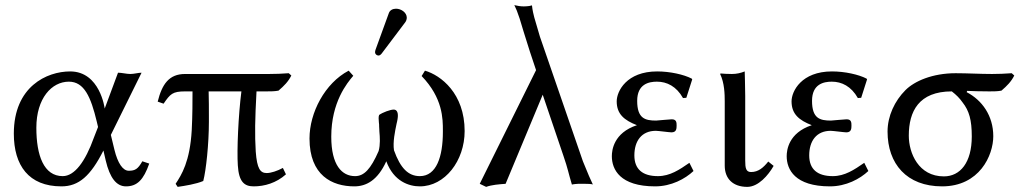

<svg xmlns="http://www.w3.org/2000/svg" viewBox="-20 -718 4022 750"><path d="M413 -191 533 -434C520 -434 504 -429 489 -429C474 -429 456 -434 441 -434L389 -294C389 -294 371 -439 254 -439C163 -439 34 -380 34 -196C34 -72 92 10 220 10C288 10 334 -31 384 -130L393 -91C409 -23 435 10 472 10C516 10 541 -16 563 -79L536 -88C519 -58 508 -51 483 -51C460 -51 440 -80 427 -133ZM363 -222 347 -181C313 -86 271 -30 225 -30C151 -30 122 -111 122 -219C122 -334 182 -399 249 -399C309 -399 335 -339 358 -243Z M703 -361H732C732 -326 732 -266 729 -210C722 -86 689 -35 666 0L674 12C702 8 746 1 774 -11C785 -53 796 -156 796 -242C796 -249 796 -256 796 -264C796 -295 796 -329 795 -361H923C911 -268 905 -130 909 -72C913 -8 934 10 971 10C1013 10 1059 -3 1097 -37L1085 -62C1063 -50 1038 -42 1022 -42C997 -42 984 -58 979 -126C975 -192 976 -250 982 -361H1021C1037 -361 1053 -361 1068 -364C1090 -383 1106 -399 1118 -423L1108 -432C1082 -430 1057 -429 1031 -429H703C640 -429 613 -389 596 -321L619 -313C645 -351 654 -361 703 -361Z M1795 -206C1795 -353 1702 -424 1640 -442L1627 -421C1710 -335 1710 -254 1710 -208C1710 -206 1710 -204 1710 -203C1710 -106 1685 -30 1620 -30C1575 -30 1544 -61 1519 -131C1514 -163 1523 -205 1529 -234C1531 -241 1532 -248 1533 -253C1537 -277 1531 -290 1518 -290C1505 -290 1475 -279 1461 -269C1458 -262 1459 -251 1460 -240C1461 -234 1461 -229 1461 -224C1461 -219 1462 -212 1462 -204C1464 -182 1466 -153 1459 -128C1428 -57 1402 -30 1367 -30C1316 -30 1274 -72 1274 -184C1274 -319 1336 -394 1360 -422L1342 -442C1249 -393 1189 -278 1189 -177C1189 -33 1277 10 1364 10C1410 10 1455 -13 1489 -88C1518 -9 1578 10 1620 10C1718 10 1795 -90 1795 -206ZM1527 -684C1514 -684 1503 -678 1499 -667L1447 -524C1446 -521 1445 -517 1445 -514C1445 -507 1451 -501 1459 -501C1463 -501 1468 -505 1471 -509L1563 -631C1567 -636 1569 -644 1569 -649C1569 -669 1547 -684 1527 -684Z M2181 -109C2199 -57 2200 -43 2214 3C2214 3 2220 1 2239 0C2252 0 2264 0 2264 0C2295 0 2296 3 2296 3C2282 -27 2282 -27 2257 -88L2089 -575C2084 -593 2068 -647 2067 -650C2059 -681 2059 -690 2058 -697C2047 -693 2026 -693 2026 -693C2014 -693 2001 -695 1989 -698C1989 -698 1994 -688 1999 -676L2010 -645C2014 -632 2033 -568 2050 -516L2074 -444L1854 0L1879 12C1901 4 1928 2 1955 0L2100 -348Z M2546 -399C2585 -399 2622 -381 2648 -335L2661 -336L2684 -408L2682 -411C2651 -427 2597 -439 2547 -439C2428 -439 2389 -362 2389 -322C2389 -272 2419 -248 2468 -229C2377 -199 2370 -131 2370 -108C2370 -56 2402 10 2539 10C2602 10 2656 -19 2689 -50L2673 -82C2634 -55 2597 -30 2550 -30C2490 -30 2458 -57 2458 -111C2458 -167 2486 -207 2542 -207C2551 -207 2595 -201 2603 -201C2622 -201 2623 -215 2623 -227C2623 -239 2623 -252 2604 -252C2599 -252 2544 -247 2543 -247C2500 -247 2469 -255 2469 -324C2469 -390 2515 -399 2546 -399Z M2811 -322V-71C2811 -20 2843 12 2899 12C2942 12 2981 -33 3002 -70L2981 -87C2962 -63 2942 -46 2914 -46C2894 -46 2891 -61 2891 -91V-343C2891 -375 2889 -439 2889 -439C2874 -433 2858 -429 2839 -429C2827 -429 2801 -430 2795 -431L2793 -429C2810 -394 2811 -350 2811 -322Z M3229 -399C3268 -399 3305 -381 3331 -335L3344 -336L3367 -408L3365 -411C3334 -427 3280 -439 3230 -439C3111 -439 3072 -362 3072 -322C3072 -272 3102 -248 3151 -229C3060 -199 3053 -131 3053 -108C3053 -56 3085 10 3222 10C3285 10 3339 -19 3372 -50L3356 -82C3317 -55 3280 -30 3233 -30C3173 -30 3141 -57 3141 -111C3141 -167 3169 -207 3225 -207C3234 -207 3278 -201 3286 -201C3305 -201 3306 -215 3306 -227C3306 -239 3306 -252 3287 -252C3282 -252 3227 -247 3226 -247C3183 -247 3152 -255 3152 -324C3152 -390 3198 -399 3229 -399Z M3892 -364C3914 -383 3930 -399 3942 -423L3932 -432C3906 -430 3880 -429 3855 -429C3808 -429 3760 -432 3713 -432C3622 -432 3552 -401 3517 -366C3475 -324 3447 -265 3447 -204C3447 -78 3522 10 3660 10C3806 10 3860 -111 3860 -186C3860 -266 3816 -327 3756 -358L3758 -363C3769 -362 3820 -361 3845 -361C3861 -361 3877 -361 3892 -364ZM3667 -29C3568 -29 3530 -120 3530 -188C3530 -283 3569 -361 3698 -361C3716 -347 3728 -335 3740 -318C3766 -285 3776 -249 3776 -185C3776 -83 3731 -29 3667 -29Z"/></svg>

Font: Libertinus Sans
Style: Regular
Weight: 400
Designer: Philipp H. Poll, Khaled Hosny
Foundry: Caleb Maclennan
Version: Version 7.050;RELEASE